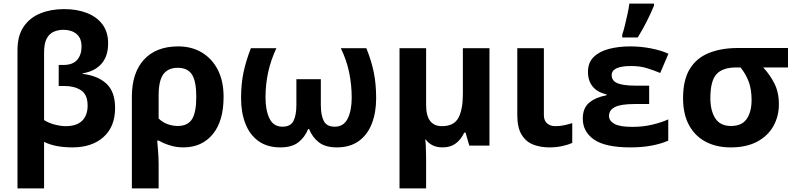

<svg xmlns="http://www.w3.org/2000/svg" viewBox="-20 -816 4456 1076"><path d="M339 -765Q411 -765 466.5 -743.5Q522 -722 554 -679.5Q586 -637 586 -573Q586 -501 548.5 -458.5Q511 -416 443 -405V-402Q528 -392 576.5 -347Q625 -302 625 -211Q625 -106 560 -48Q495 10 386 10Q289 10 227 -21V240H78V-535Q78 -616 112.5 -666.5Q147 -717 206 -741Q265 -765 339 -765ZM335 -649Q306 -649 281 -638Q256 -627 241.5 -599.5Q227 -572 227 -521V-143Q252 -127 286 -118Q320 -109 348 -109Q410 -109 440.5 -139.5Q471 -170 471 -224Q471 -286 434 -310Q397 -334 344 -334H309V-452H335Q388 -452 412.5 -480.5Q437 -509 437 -555Q437 -602 409 -625.5Q381 -649 335 -649Z M1233 -273Q1233 -137 1172 -63.5Q1111 10 1007 10Q969 10 933 -1Q897 -12 870 -28H861Q863 -5 866 33Q869 71 869 103V240H719V-274Q719 -408 787 -482Q855 -556 979 -556Q1053 -556 1110 -522.5Q1167 -489 1200 -426Q1233 -363 1233 -273ZM976 -436Q922 -436 895.5 -400Q869 -364 869 -281V-152Q890 -131 918.5 -120.5Q947 -110 976 -110Q1032 -110 1056 -148Q1080 -186 1080 -273Q1080 -360 1056 -398Q1032 -436 976 -436Z M2033 -546Q2062 -474 2075 -409.5Q2088 -345 2088 -265Q2088 -185 2063.5 -122.5Q2039 -60 1990 -25Q1941 10 1868 10Q1804 10 1767.5 -18Q1731 -46 1712 -93H1707Q1688 -46 1651.5 -18Q1615 10 1551 10Q1478 10 1429 -25Q1380 -60 1355.5 -122.5Q1331 -185 1331 -265Q1331 -345 1344.5 -409.5Q1358 -474 1386 -546H1529Q1498 -480 1483 -412Q1468 -344 1468 -270Q1468 -197 1490.5 -151.5Q1513 -106 1563 -106Q1608 -106 1624.5 -138Q1641 -170 1641 -228V-372H1778V-228Q1778 -170 1794.5 -138Q1811 -106 1856 -106Q1906 -106 1928.5 -151.5Q1951 -197 1951 -268Q1951 -342 1936.5 -411Q1922 -480 1890 -546Z M2723 -546V0H2610L2589 -73H2582Q2562 -32 2532.5 -11Q2503 10 2460 10Q2399 10 2366 -34H2363Q2365 -24 2366 -2.5Q2367 19 2367.5 42.5Q2368 66 2368 84V240H2219V-546H2368V-227Q2368 -109 2457 -109Q2524 -109 2549 -155.5Q2574 -202 2574 -289V-546Z M3028 -546V-171Q3028 -140 3046 -124.5Q3064 -109 3093 -109Q3118 -109 3141 -114Q3164 -119 3187 -126V-15Q3165 -5 3131.5 2.5Q3098 10 3059 10Q3008 10 2967.5 -6Q2927 -22 2903 -61.5Q2879 -101 2879 -171V-546Z M3618 -336V-233H3536Q3459 -233 3426 -216Q3393 -199 3393 -166Q3393 -139 3423 -122Q3453 -105 3524 -105Q3585 -105 3638 -118Q3691 -131 3725 -147V-28Q3688 -11 3634 -0.5Q3580 10 3513 10Q3372 10 3309 -34Q3246 -78 3246 -151Q3246 -211 3282.5 -241Q3319 -271 3379 -282V-287Q3327 -299 3301 -331.5Q3275 -364 3275 -413Q3275 -465 3307 -496.5Q3339 -528 3393 -542Q3447 -556 3513 -556Q3570 -556 3627 -545Q3684 -534 3726 -515L3680 -407Q3644 -422 3605.5 -434Q3567 -446 3517 -446Q3408 -446 3408 -395Q3408 -363 3440.5 -349.5Q3473 -336 3543 -336ZM3467 -606V-621Q3475 -645 3482.5 -676Q3490 -707 3497 -739Q3504 -771 3507 -796H3645V-784Q3629 -745 3606 -699Q3583 -653 3554 -606Z M4345 -232Q4345 -164 4314 -109Q4283 -54 4223 -22Q4163 10 4075 10Q3995 10 3935 -21.5Q3875 -53 3841.5 -114.5Q3808 -176 3808 -266Q3808 -367 3845 -428.5Q3882 -490 3951.5 -518.5Q4021 -547 4116 -547H4396V-438H4257Q4293 -400 4319 -350Q4345 -300 4345 -232ZM3961 -266Q3961 -196 3988.5 -153Q4016 -110 4077 -110Q4138 -110 4165 -150Q4192 -190 4192 -255Q4192 -315 4176 -358Q4160 -401 4130 -438H4106Q4030 -438 3995.5 -400.5Q3961 -363 3961 -266Z"/></svg>

Font: Noto Sans IKEA
Style: Bold
Weight: 600
Designer: Monotype Design Team
Foundry: Monotype Imaging Inc.
Version: Version 2.001